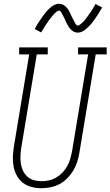

<svg xmlns="http://www.w3.org/2000/svg" viewBox="-20 -985 583 1013"><path d="M198 8Q172 8 146.5 1.5Q121 -5 101 -20.5Q81 -36 69 -58Q57 -80 52 -105Q47 -130 48 -157Q49 -184 53 -210L134 -698H81V-735H232V-698H174L92 -204Q89 -184 88 -163Q87 -142 90 -122Q93 -102 101.5 -84Q110 -66 124.5 -53Q139 -40 158.5 -34.5Q178 -29 199 -29Q219 -29 239 -33.5Q259 -38 277 -48.5Q295 -59 309.5 -74.5Q324 -90 334.5 -108.5Q345 -127 350.5 -146.5Q356 -166 360 -186L445 -698H392V-735H543V-698H485L399 -180Q395 -155 387.5 -131.5Q380 -108 367 -86Q354 -64 335.5 -45Q317 -26 294.5 -14Q272 -2 247 3Q222 8 198 8ZM391 -813Q384 -813 378.5 -814.5Q373 -816 368 -818.5Q363 -821 358.5 -825Q354 -829 350.5 -833Q347 -837 343.5 -842Q340 -847 337.5 -852Q335 -857 332 -862Q329 -867 327 -872Q325 -877 322.5 -882.5Q320 -888 317 -893.5Q314 -899 311.5 -904.5Q309 -910 306.5 -914Q304 -918 300.5 -923.5Q297 -929 292 -929Q287 -929 283.5 -926.5Q280 -924 276.5 -921.5Q273 -919 269.5 -915.5Q266 -912 261.5 -907Q257 -902 256 -901Q255 -900 253 -897Q251 -894 248.5 -891Q246 -888 243.5 -885Q241 -882 238.5 -878.5Q236 -875 233.5 -871Q231 -867 228 -863Q225 -859 222 -854.5Q219 -850 216 -845Q213 -840 210 -835Q207 -830 204 -825Q201 -820 197 -814L163 -832Q169 -844 175 -853.5Q181 -863 187 -872Q193 -881 198.5 -889Q204 -897 209 -904Q214 -911 219 -917Q224 -923 229 -928.5Q234 -934 242 -941.5Q250 -949 257 -953.5Q264 -958 273 -961.5Q282 -965 291 -965Q298 -965 303.5 -963.5Q309 -962 314 -959.5Q319 -957 323.5 -953Q328 -949 331.5 -945Q335 -941 338.5 -936.5Q342 -932 344.5 -927Q347 -922 349.5 -916.5Q352 -911 354.5 -906Q357 -901 359.5 -895.5Q362 -890 365 -884.5Q368 -879 370.5 -874Q373 -869 375.5 -864.5Q378 -860 381.5 -855Q385 -850 390 -850Q394 -850 398 -852.5Q402 -855 405 -857.5Q408 -860 412 -863.5Q416 -867 420.5 -871.5Q425 -876 426 -877.5Q427 -879 429 -881.5Q431 -884 433.5 -887Q436 -890 438.5 -893.5Q441 -897 443.5 -900.5Q446 -904 448.5 -907.5Q451 -911 454 -915.5Q457 -920 460 -924Q463 -928 466 -933Q469 -938 472 -943Q475 -948 478 -953.5Q481 -959 484 -964L519 -946Q513 -935 507 -925Q501 -915 495 -906Q489 -897 483.5 -889Q478 -881 473 -874Q468 -867 463 -861Q458 -855 453 -850Q448 -845 440 -837.5Q432 -830 425 -825Q418 -820 409 -816.5Q400 -813 391 -813Z"/></svg>

Font: Iosevka Curly Slab XLtObl
Style: Regular
Weight: 200
Italic angle: -9°
Monospace: yes
Designer: Belleve Invis
Foundry: Belleve Invis
Version: Version 11.1.0; ttfautohint (v1.8.3)